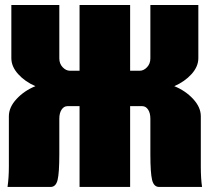

<svg xmlns="http://www.w3.org/2000/svg" viewBox="-20 -740 830 760"><path d="M294.9 -720.2H495.1V-460H533.2Q548.8 -460 562 -473.9Q575.2 -487.8 575.2 -508.8V-720.2H765.1V-509.8Q765.1 -476.6 738.3 -446.8Q711.4 -417 669.9 -398.9Q714.4 -380.9 744.6 -348.1Q774.9 -315.4 774.9 -279.8V-80.1Q774.9 -33.2 779.8 0H609.9Q588.9 0 582 -27.8Q575.2 -55.7 575.2 -129.9V-270Q575.2 -292.5 566.2 -306.2Q557.1 -319.8 543 -319.8H495.1V0H294.9V-319.8H247.1Q232.9 -319.8 223.9 -306.2Q214.8 -292.5 214.8 -270V-129.9Q214.8 -55.7 208 -27.8Q201.2 0 180.2 0H9.8Q15.1 -36.6 15.1 -80.1V-279.8Q15.1 -315.4 45.4 -348.1Q75.7 -380.9 120.1 -398.9Q78.6 -417 51.8 -446.8Q24.9 -476.6 24.9 -509.8V-720.2H214.8V-508.8Q214.8 -487.8 228 -473.9Q241.2 -460 256.8 -460H294.9Z"/></svg>

Font: Mikodacs
Style: Regular
Weight: 400
Designer: gluk (gluksza@wp.pl)
Foundry: gluk (gluksza@wp.pl)
Version: Version 0.28